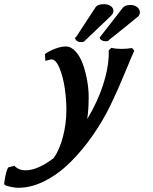

<svg xmlns="http://www.w3.org/2000/svg" viewBox="-208 -665 734 922"><path d="M9.8 -373 7.8 -405.8Q29.8 -420.9 57.9 -431.4Q85.9 -441.9 107.9 -441.9Q133.3 -441.9 155 -418Q176.8 -394 189.9 -357.2Q203.1 -320.3 210.4 -279.1Q217.8 -237.8 217.8 -200.2Q217.8 -140.6 210.9 -92.8Q220.7 -109.4 236.8 -139.2Q276.9 -215.8 296.9 -290.8Q316.9 -365.7 314 -422.9L326.2 -435.1Q349.6 -430.2 374 -430.2Q398.9 -430.2 425.8 -434.1L437 -421.9Q430.7 -408.2 423.3 -391.1Q416 -374 407.5 -353Q398.9 -332 394 -320.8Q356.9 -230.5 323.2 -161.1Q285.2 -83 236.3 -13.2Q187.5 56.6 130.6 113.3Q73.7 169.9 8.3 203.4Q-57.1 236.8 -120.1 236.8Q-135.3 236.8 -157 232.2Q-178.7 227.5 -186 223.1L-188 214.8Q-187.5 212.9 -187 209Q-186.5 205.1 -186 203.1Q-179.7 159.2 -168.9 139.2L-139.2 130.9Q-118.7 152.8 -85 152.8Q-26.9 152.8 49.8 94.2Q78.6 53.2 94.7 -9.8Q110.8 -72.8 110.8 -137.2Q110.8 -185.5 103.3 -239.3Q95.7 -293 78.4 -336.4Q61 -379.9 38.1 -379.9ZM462.9 -599.1Q460.9 -587.9 445.8 -578.1Q380.4 -524.4 312 -470.2H314Q310.5 -466.8 297.9 -466.8Q289.1 -466.8 279.8 -471.9Q270.5 -477.1 271 -484.9Q272 -485.8 272.9 -487.8L381.8 -627.9Q392.1 -641.1 418.9 -641.1Q440.4 -641.1 453.6 -628.4Q466.8 -615.7 462.9 -599.1ZM335.9 -606 335 -604Q333 -596.2 321.8 -585.9L196.8 -466.8H198.2Q194.3 -462.9 179.2 -462.9Q168.9 -462.9 160.2 -469.5Q151.4 -476.1 152.8 -485.8Q155.8 -485.8 155.8 -484.9L250 -628.9Q260.3 -645 291 -645Q313 -645 326.2 -634Q339.4 -623 335.9 -606Z"/></svg>

Font: Linear Smooth
Style: Bold Italic
Weight: 700
Designer: Philipp H. Poll, Flanker
Foundry: Philipp H. Poll, reworked by Flanker
Version: Version 1.061 | FøM Fix